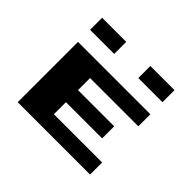

<svg xmlns="http://www.w3.org/2000/svg" viewBox="-142 -793 977 977"><g transform="rotate(45 347.0 -304.0)"><path d="M86.8 0V-434H607.6V-347.2H260.4V-260.4H520.8V-173.6H260.4V-86.8H607.6V0ZM434 -520.8V-607.6H607.6V-520.8ZM86.8 -520.8V-607.6H260.4V-520.8Z"/></g></svg>

Font: 8-bit Operator+ 8
Style: Bold
Weight: 700
Designer: GrandChaos9000
Version: Version 1.3.0 - August 1, 2014